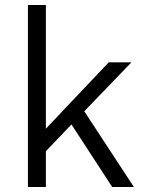

<svg xmlns="http://www.w3.org/2000/svg" viewBox="-20 -750 578 770"><path d="M507 -500 300 -285 283 -268 130 -108V-198L416 -500ZM164 -730V0H92V-730ZM306 -322 517 0H430L247 -281Z"/></svg>

Font: Kantumruy Pro
Style: Regular
Weight: 400
Designer: Sovichet Tep
Foundry: Sovichet Tep
Version: Version 1.002